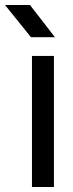

<svg xmlns="http://www.w3.org/2000/svg" viewBox="-71 -749 293 769"><path d="M57 0V-525H145V0ZM53 -600 -51 -729H49L149 -600Z"/></svg>

Font: Hubot Sans
Style: Regular
Weight: 400
Designer: Deni Anggara
Foundry: GitHub, Inc., Subsidiary of Microsoft Corporation
Version: Version 2.000